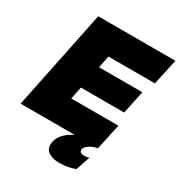

<svg xmlns="http://www.w3.org/2000/svg" viewBox="-213 -875 1145 1224"><g transform="rotate(30 360.0 -263.0)"><path d="M720 -730 679 -540H337L319 -451H638L602 -281H284L265 -190H612L571 0Q535 6 509.5 24.5Q484 43 484 61Q484 85 519 85Q539 85 554 80L519 183Q468 204 403 204Q357 204 327 186Q297 168 297 131Q297 52 400 0H2L152 -730Z"/></g></svg>

Font: Nacelle Black
Style: Italic
Weight: 900
Italic angle: -12°
Designer: Sora Sagano
Foundry: Sora Sagano
Version: Version 1.000;FEAKit 1.0